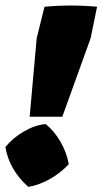

<svg xmlns="http://www.w3.org/2000/svg" viewBox="-22 -686 380 712"><path d="M338 -661 314 -544 209 -253H88L114 -544L143 -661Q241 -670 338 -661ZM147 -226Q179 -201 202.5 -160Q226 -119 233 -77Q201 -43 161 -21Q121 1 83 7Q12 -56 -2 -141Q26 -175 66.5 -198.5Q107 -222 147 -226Z"/></svg>

Font: Piazzolla SC Black
Style: Italic
Weight: 900
Italic angle: -11.3°
Designer: Juan Pablo del Peral
Foundry: Huerta Tipografica
Version: Version 1.330